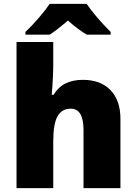

<svg xmlns="http://www.w3.org/2000/svg" viewBox="-20 -978 710 998"><path d="M414.1 0V-301.8Q414.1 -413.1 348.1 -413.1Q301.3 -413.1 279.1 -373.8Q256.8 -334.5 256.8 -243.2V0H65.9V-759.8H256.8V-651.9Q256.8 -578.6 249 -484.9H257.8Q285.2 -527.8 322.8 -545.4Q360.4 -563 410.2 -563Q502.9 -563 554.4 -509.5Q606 -456.1 606 -359.9V0ZM431.2 -797.9Q390.1 -821.3 333 -871.1Q272 -818.8 238.3 -797.9H112.3V-812Q146 -843.8 182.9 -886.7Q219.7 -929.7 238.3 -958H430.2Q476.1 -891.1 555.2 -812V-797.9Z"/></svg>

Font: Open Sans ExtBd
Style: Bold
Weight: 800
Foundry: Ascender Corporation
Version: Version 1.10